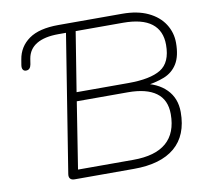

<svg xmlns="http://www.w3.org/2000/svg" viewBox="-76 -751 873 831"><g transform="rotate(-10 360.5 -335.0)"><path d="M45 -527 49 -551Q58 -606 103 -638Q148 -670 233 -670H311L305 -631H226Q165 -631 130 -610Q95 -589 88 -548L84 -523Q82 -512 76.5 -506Q71 -500 61 -500Q52 -500 47.5 -507Q43 -514 45 -527ZM163 -27 262 -647Q264 -659 271 -664.5Q278 -670 289 -670H513Q580 -670 626.5 -648Q673 -626 697 -588.5Q721 -551 721 -506Q721 -448 700.5 -414.5Q680 -381 642.5 -366Q605 -351 544 -343V-357Q612 -346 650.5 -307Q689 -268 689 -207Q689 -105 627 -52.5Q565 0 447 0H186Q173 0 167 -7Q161 -14 163 -27ZM645 -206Q645 -269 602.5 -300Q560 -331 479 -331H254L208 -39H451Q548 -39 596.5 -81Q645 -123 645 -206ZM677 -505Q677 -567 635.5 -599Q594 -631 510 -631H302L260 -370H488Q584 -370 630.5 -398.5Q677 -427 677 -505Z"/></g></svg>

Font: SN Pro Thin
Style: Italic
Weight: 200
Italic angle: -9°
Designer: Tobias Whetton
Foundry: Supernotes
Version: Version 1.003;Glyphs 3.3 (3324)